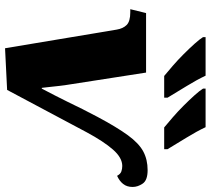

<svg xmlns="http://www.w3.org/2000/svg" viewBox="-56 -750 815 742"><g transform="rotate(90 351.0 -378.5)"><path d="M94 -422Q90 -447 76 -461Q62 -475 27 -475H15L30 -536H260L306 -240Q309 -223 311.5 -200.5Q314 -178 316 -159.5Q318 -141 319 -133H322Q328 -144 349 -185Q370 -226 401 -290L431 -348Q471 -423 502 -465.5Q533 -508 564.5 -525Q596 -542 637 -542Q676 -542 689 -523Q702 -504 702 -484Q702 -462 690.5 -447.5Q679 -433 659 -424Q652 -437 642 -440.5Q632 -444 621 -444Q589 -444 557.5 -408Q526 -372 491 -307L327 1L166 9ZM472 -606Q455 -620 432.5 -639.5Q410 -659 388 -681Q366 -703 348 -723Q330 -743 322 -756V-766H471Q487 -732 511 -693Q535 -654 556 -619V-606ZM273 -606Q256 -620 233.5 -639.5Q211 -659 189 -681Q167 -703 149 -723Q131 -743 123 -756V-766H272Q288 -732 312 -693Q336 -654 357 -619V-606Z"/></g></svg>

Font: Noto Serif Black
Style: Italic
Weight: 900
Italic angle: -12°
Designer: Monotype Design Team
Foundry: Monotype Imaging Inc.
Version: Version 2.013